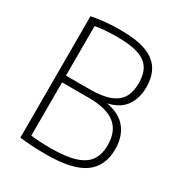

<svg xmlns="http://www.w3.org/2000/svg" viewBox="-176 -869 934 996"><g transform="rotate(30 290.5 -371.0)"><path d="M542.5 -197Q542.5 -95 471.8 -44.8Q401 5.5 244.5 5.5Q162 5.5 86 -3.5V-731Q167.5 -747 260.5 -747Q352 -747 409.5 -726.2Q467 -705.5 494.2 -663.2Q521.5 -621 521.5 -555Q521.5 -490.5 489.5 -444.5Q457.5 -398.5 387 -382.5Q465.5 -368.5 504 -320.2Q542.5 -272 542.5 -197ZM130 -697.5V-400.5H272.5Q347.5 -400.5 392.5 -418Q437.5 -435.5 457.2 -469.2Q477 -503 477 -554.5Q477 -609.5 455.5 -643Q434 -676.5 386.8 -692Q339.5 -707.5 261 -707.5Q187.5 -707.5 130 -697.5ZM498 -196.5Q498 -279.5 447.2 -319.8Q396.5 -360 289.5 -360H130V-41Q179.5 -34.5 248.5 -34.5Q340.5 -34.5 395 -52Q449.5 -69.5 473.8 -104.8Q498 -140 498 -196.5Z"/></g></svg>

Font: Encode Sans Semi Condensed ExLight
Style: Regular
Weight: 275
Width: 4
Designer: Multiple Designers
Foundry: Impallari Type
Version: Version 2.000